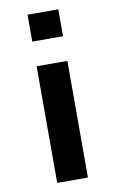

<svg xmlns="http://www.w3.org/2000/svg" viewBox="-86 -797 506 843"><g transform="rotate(-10 167.5 -375.0)"><path d="M99 -630V-750H236V-630ZM99 0V-520H236V0Z"/></g></svg>

Font: M PLUS 1p
Style: Bold
Weight: 700
Version: Version 1.062